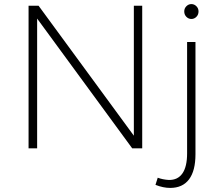

<svg xmlns="http://www.w3.org/2000/svg" viewBox="-20 -727 1069 941"><path d="M636 -699H677V0H628L162 -636V0H120V-699H169L636 -62ZM807 155Q851 156 874 123Q897 90 897 25V-521H938V29Q938 110 906.5 152Q875 194 814 194Q780 194 742 179L753 144Q777 153 807 155ZM953 -671Q953 -655 942.5 -644.5Q932 -634 918 -634Q904 -634 893.5 -644.5Q883 -655 883 -671Q883 -686 893.5 -696.5Q904 -707 918 -707Q932 -707 942.5 -696.5Q953 -686 953 -671Z"/></svg>

Font: Montserrat arm2 ExtraLight
Style: Regular
Weight: 275
Designer: Julieta Ulanovsky
Foundry: Julieta Ulanovsky
Version: Version 6.000